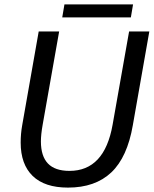

<svg xmlns="http://www.w3.org/2000/svg" viewBox="-20 -843 699 873"><path d="M74 -195Q74 -235 81 -274L156 -700H249L174 -276Q166 -231 166 -200Q166 -133 198 -99.5Q230 -66 296 -66Q455 -66 492 -276L567 -700H659L584 -274Q559 -128 486 -59Q413 10 289 10Q183 10 128.5 -43Q74 -96 74 -195ZM273 -823H585L575 -764H263Z"/></svg>

Font: Sarabun
Style: Italic
Weight: 400
Italic angle: -10°
Designer: Suppakit Chalermlarp | Katatrad Co.,Ltd.
Foundry: Cadson Demak Co.,Ltd.
Version: Version 1.000; ttfautohint (v1.6)